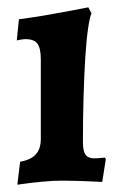

<svg xmlns="http://www.w3.org/2000/svg" viewBox="-20 -493 332 524"><path d="M27.3 11.1 34.9 -51.6Q64.5 -56.8 77.9 -71.9Q91.4 -86.9 91.4 -113.8V-330.4Q91.4 -361.6 82.1 -373.9Q72.9 -386.2 49.4 -386.2Q43.2 -386.2 34.5 -384.4Q25.8 -382.7 25.8 -382.7L31.6 -440.4Q65.6 -444.9 99.2 -450.5Q132.8 -456.2 160.4 -461.4Q187.9 -466.6 204.5 -469.8Q221.1 -473 221.1 -473L229.7 -456.5Q224.8 -446.1 220.3 -414.7Q215.8 -383.4 212.8 -336.6Q209.8 -289.8 208.1 -230.6Q206.3 -171.4 206.3 -105.2Q206.3 -81.6 213.1 -71.3Q220 -60.9 236.8 -60.9Q244.9 -60.9 255.6 -61.9Q266.4 -62.9 266.4 -62.9L268.8 -58.5L259 3.5Q259 3.5 247.8 3Q236.6 2.5 219.5 1.7Q202.4 1 183.5 0.5Q164.6 0 149.3 0Q124.6 0 96.1 2.8Q67.6 5.5 47.5 8.3Q27.3 11.1 27.3 11.1Z"/></svg>

Font: Alegreya
Style: Regular
Weight: 400
Designer: Juan Pablo del Peral
Foundry: Huerta Tipografica
Version: Version 2.009